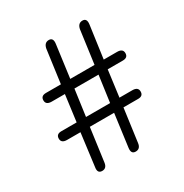

<svg xmlns="http://www.w3.org/2000/svg" viewBox="-162 -829 921 959"><g transform="rotate(-30 298.0 -350.0)"><path d="M155 0Q127 0 133 -35L157 -222H80Q47 -222 47 -248Q47 -274 77 -274H165L185 -426H109Q76 -426 76 -452Q76 -478 106 -478H192L218 -669Q224 -700 250 -700Q276 -700 271 -665L246 -478H386L412 -669Q418 -700 444 -700Q470 -700 465 -665L439 -478H516Q549 -478 549 -452Q549 -426 519 -426H432L412 -274H486Q519 -274 519 -248Q519 -222 490 -222H405L379 -31Q375 0 348 0Q321 0 326 -35L351 -222H211L185 -31Q181 0 155 0ZM219 -274H358L379 -426H240Z"/></g></svg>

Font: Zen Maru Gothic
Style: Regular
Weight: 400
Designer: Yoshimichi Ohira
Foundry: Positype
Version: Version 1.002